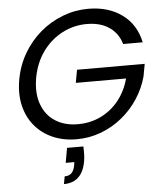

<svg xmlns="http://www.w3.org/2000/svg" viewBox="-62 -759 901 1060"><g transform="rotate(-5 389.0 -229.0)"><path d="M283.5 49.2H373.8Q375 72 374.5 92.6Q374 113.2 370.8 131.5Q364 171.1 347.4 196.9Q330.7 222.7 306 234.8Q281.3 247 249 247L256.8 204.8Q282.3 204.8 295.8 190.3Q309.3 175.8 314.1 148.6L316.6 131H268.9ZM53.6 -349.5Q67.6 -427.7 106 -493Q144.4 -558.2 200.5 -605.8Q256.7 -653.5 325.1 -679.5Q393.4 -705.5 466.4 -705.5Q577.2 -705.5 653.2 -650.6Q729.2 -595.8 750.5 -495H642.1Q630.6 -535.4 604.3 -564Q578 -592.7 539.7 -607.6Q501.5 -622.5 451.9 -622.5Q378.5 -622.5 314.6 -589.1Q250.7 -555.6 206.5 -494.6Q162.3 -433.6 147.1 -349.5Q132.9 -266.1 155.4 -204.4Q177.8 -142.6 229.8 -109.2Q281.9 -75.7 355.3 -75.7Q423.9 -75.7 481.9 -103.6Q539.9 -131.5 581.3 -182.9Q622.7 -234.2 641.4 -304H363L375.9 -375.6H751L738.4 -306.4Q720.7 -241.8 683.5 -184.9Q646.4 -127.9 593.3 -84.8Q540.2 -41.7 476 -17.6Q411.9 6.5 341 6.5Q268 6.5 208.7 -19.5Q149.4 -45.5 109.8 -93.1Q70.1 -140.8 54.9 -206Q39.6 -271.2 53.6 -349.5Z"/></g></svg>

Font: Poppins Variable
Style: Italic
Weight: 100
Italic angle: -10°
Designer: Jonny Pinhorn
Foundry: Indian Type Foundry
Version: Version 6.000